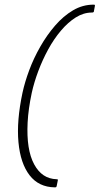

<svg xmlns="http://www.w3.org/2000/svg" viewBox="-20 -722 429 827"><path d="M224 80Q223 83 221.5 84Q220 85 216 85Q147 84 107.5 33Q68 -18 59.5 -109.5Q51 -201 77 -323Q87 -369 106 -420Q125 -471 153.5 -521Q182 -571 217.5 -612Q253 -653 294.5 -677.5Q336 -702 383 -702Q387 -702 388 -701Q389 -700 389 -698L384 -671Q383 -670 381.5 -669Q380 -668 376 -668Q340 -668 306.5 -647Q273 -626 242.5 -590Q212 -554 187.5 -509Q163 -464 145 -416Q127 -368 117 -323Q102 -253 99 -194.5Q96 -136 103 -91Q110 -46 127 -14.5Q144 17 168 33Q192 49 224 50Q227 50 228.5 51Q230 52 229 55Z"/></svg>

Font: Glory ExtraLight
Style: Italic
Weight: 250
Italic angle: -12°
Version: Version 1.011